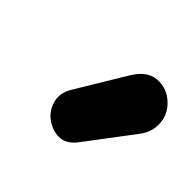

<svg xmlns="http://www.w3.org/2000/svg" viewBox="-78 -1016 479 479"><g transform="rotate(45 161.0 -776.5)"><path d="M130 -650.5Q107 -664.5 98.8 -690.8Q90.5 -717 107 -744.5L184 -872Q208 -912 240.8 -913.8Q273.5 -915.5 296.5 -894Q320 -873 322.2 -843Q324.5 -813 306 -788.5L213.5 -666Q195 -641.5 173.2 -639.5Q151.5 -637.5 130 -650.5Z"/></g></svg>

Font: Edu NSW ACT Hand
Style: Regular
Weight: 400
Designer: Tina and Corey Anderson, Eben Sorkin, Mirko Velimirovic
Foundry: Sorkin Type Co.
Version: Version 2.000